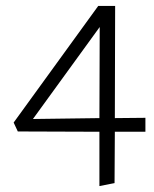

<svg xmlns="http://www.w3.org/2000/svg" viewBox="-20 -485 518 647"><path d="M470 -88V-41H367L366 132L315 142V-41L40 -42L26 -72L311 -465H368L367 -87ZM91 -84 315 -87 316 -394Z"/></svg>

Font: EauTestSC Semilight
Style: Regular
Weight: 300
Designer: Christian Thalmann (Catharsis Fonts)
Version: Version 0.001;PS 000.001;hotconv 1.0.88;makeotf.lib2.5.64775